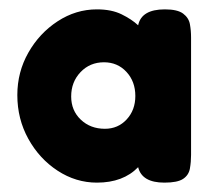

<svg xmlns="http://www.w3.org/2000/svg" viewBox="-20 -696 462 410"><path d="M332 -676Q359 -676 371 -667Q383 -658 385.5 -644.5Q388 -631 388 -616V-365Q388 -350 385.5 -336Q383 -322 371 -314Q359 -306 331 -306Q283 -306 275 -339Q243 -306 187 -306Q142 -306 103 -331.5Q64 -357 40.5 -399.5Q17 -442 17 -493Q17 -542 40.5 -583.5Q64 -625 103 -650.5Q142 -676 187 -676Q218 -676 239.5 -665.5Q261 -655 275 -642Q282 -676 332 -676ZM204 -421Q232 -421 250.5 -441Q269 -461 269 -491Q269 -522 250 -542.5Q231 -563 202 -563Q172 -563 152 -542Q132 -521 132 -490Q132 -460 152.5 -440.5Q173 -421 204 -421Z"/></svg>

Font: Fredoka SemiBold
Style: Regular
Weight: 600
Designer: Ben Nathan
Foundry: Milena B. Brandão, Ben Nathan
Version: Version 2.001